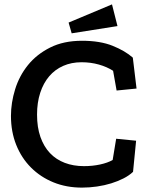

<svg xmlns="http://www.w3.org/2000/svg" viewBox="-20 -846 685 876"><path d="M587 -62Q569 -45 543.5 -32Q518 -19 487.5 -9.5Q457 0 422.5 5Q388 10 354 10Q283 10 224 -14Q165 -38 121.5 -81.5Q78 -125 54 -185Q30 -245 30 -317Q30 -377 49 -438.5Q68 -500 107.5 -549Q147 -598 208.5 -629Q270 -660 354 -660Q437 -660 494 -637Q551 -614 586 -583L603 -442L512 -433L496 -523Q468 -541 431 -551.5Q394 -562 352 -562Q306 -562 268.5 -545.5Q231 -529 204.5 -498Q178 -467 163.5 -422.5Q149 -378 149 -323Q149 -265 164.5 -221Q180 -177 208 -147.5Q236 -118 275.5 -103Q315 -88 363 -88Q402 -88 436.5 -95.5Q471 -103 494 -116L510 -213L601 -204ZM307 -694 293 -743 491 -826 516 -727Z"/></svg>

Font: Zilla Slab SemiBold
Style: Regular
Weight: 600
Designer: Typotheque.com
Foundry: Typotheque type foundry
Version: Version 1.1; 2017